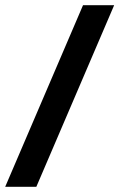

<svg xmlns="http://www.w3.org/2000/svg" viewBox="-20 -720 460 740"><path d="M0 0 300 -700H420L120 0Z"/></svg>

Font: Cuprum
Style: Regular
Weight: 400
Designer: Jovanny Lemonad
Foundry: Jovanny Lemonad
Version: Version 3.000